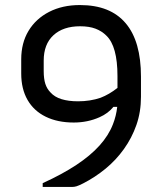

<svg xmlns="http://www.w3.org/2000/svg" viewBox="-20 -740 640 760"><path d="M296 -720Q357 -720 402 -702Q447 -684 477.5 -648Q508 -612 523 -559Q538 -506 538 -437V-357Q538 -297 520 -245.5Q502 -194 470.5 -150Q439 -106 397.5 -72Q356 -38 309 -14Q291 -5 282.5 -2.5Q274 0 265 0H149V-15Q226 -50 282 -87Q338 -124 374 -164Q410 -204 427 -248Q440 -281 444 -317H429Q408 -291 374 -276Q327 -255 272 -255Q208 -255 161 -278Q114 -301 89 -344.5Q64 -388 64 -449V-505Q64 -570 93 -618Q122 -666 174.5 -693Q227 -720 296 -720ZM445 -392V-439Q445 -498 434 -538Q423 -578 401 -599Q383 -617 358 -626.5Q333 -636 297 -636Q230 -636 191.5 -600.5Q153 -565 153 -500V-459Q153 -428 159.5 -408Q166 -388 180 -374Q196 -356 223.5 -347.5Q251 -339 289 -339Q337 -339 378 -353Q412 -366 445 -392Z"/></svg>

Font: Code D OnePiece
Style: Regular
Weight: 400
Version: Version 1.085; ttfautohint (v1.8.4.7-5d5b);Nerd Fonts 3.0.2